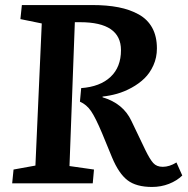

<svg xmlns="http://www.w3.org/2000/svg" viewBox="-20 -720 737 754"><path d="M298.8 -374Q373 -379.4 414.1 -418Q455.1 -456.5 455.1 -522.9Q455.1 -632.8 294.9 -632.8H273.9L252.9 -67.9L349.1 -54.2L344.2 0H27.8L33.2 -54.2L119.1 -69.8L144 -627.9L60.1 -645L65.9 -700.2H341.8Q400.4 -700.2 445.3 -691.4Q490.2 -682.6 524.9 -663.3Q559.6 -644 577.9 -610.6Q596.2 -577.1 596.2 -529.8Q596.2 -494.1 582.5 -463.6Q568.8 -433.1 547.1 -412.1Q525.4 -391.1 496.8 -375.5Q468.3 -359.9 439.7 -351.8Q411.1 -343.8 382.8 -340.8V-337.9Q463.9 -314 496.1 -245.1L550.8 -130.9Q568.4 -94.7 581.8 -79.8Q595.2 -64.9 619.1 -64.9Q645.5 -64.9 672.9 -82L695.8 -30.8Q674.8 -10.3 643.6 2Q612.3 14.2 577.1 14.2Q515.1 14.2 480.7 -12.2Q446.3 -38.6 419.9 -102.1L380.9 -196.8Q355 -258.3 337.6 -283.7Q320.3 -309.1 293.9 -320.8Z"/></svg>

Font: Literata Book
Style: Bold Italic
Weight: 700
Italic angle: -3°
Designer: Latin by Veronika Burian and Jose Scaglione. Greek by Irene Vlachou. Cyrillic by Vera Evstafieva
Foundry: TypeTogether
Version: Version 1.003;PS 001.003;hotconv 1.0.88;makeotf.lib2.5.64775